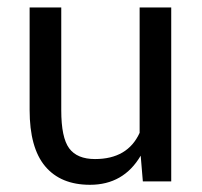

<svg xmlns="http://www.w3.org/2000/svg" viewBox="-20 -495 552 525"><path d="M226.1 10.3Q146 10.3 103.5 -40.3Q61 -90.8 61 -194.3V-474.6H147.5V-193.4Q147.5 -118.7 169.2 -89.4Q190.9 -60.1 239.7 -60.1Q329.1 -60.1 361.8 -131.8V-474.6H448.2V1H370.6L364.7 -69.3Q317.9 10.3 226.1 10.3Z"/></svg>

Font: Yantramanav
Style: Regular
Weight: 400
Version: Version 1.000;PS 1.0;hotconv 1.0.72;makeotf.lib2.5.5900; ttf